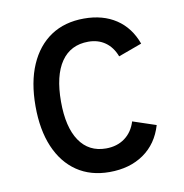

<svg xmlns="http://www.w3.org/2000/svg" viewBox="-66 -586 632 660"><g transform="rotate(-10 250.0 -255.5)"><path d="M265 12Q199 12 151.5 -20.2Q104 -52.5 78.5 -112.2Q53 -172 53 -255Q53 -338.5 79 -398.5Q105 -458.5 153.2 -490.8Q201.5 -523 269 -523Q335 -523 381 -492.5Q427 -462 448 -404L366 -374Q353.5 -407 328.8 -424.5Q304 -442 270 -442Q208 -442 175 -394Q142 -346 142 -255Q142 -166 174.5 -118Q207 -70 267 -70Q305.5 -70 332.8 -90Q360 -110 371 -146L452 -119Q433.5 -56 384.5 -22Q335.5 12 265 12Z"/></g></svg>

Font: Undotted
Style: Regular
Weight: 400
Designer: Delve Withrington, Dave Bailey, Thomas Jockin
Foundry: Delve Fonts LLC
Version: Version 4.000